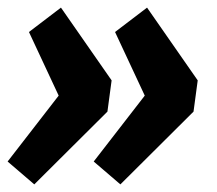

<svg xmlns="http://www.w3.org/2000/svg" viewBox="-23 -521 570 504"><path d="M137 -501 270 -310 259 -228 67 -37 -3 -97 131 -270 53 -437ZM279 -437 363 -501 496 -310 485 -228 293 -37 223 -97 357 -270Z"/></svg>

Font: Bitter Pro ExtraBold
Style: Italic
Weight: 800
Italic angle: -9°
Designer: Sol Matas, and Bitter project Authors
Foundry: Sol Matas
Version: Version 1.010